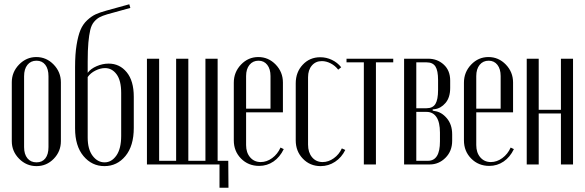

<svg xmlns="http://www.w3.org/2000/svg" viewBox="-20 -770 2738 899"><path d="M149.9 -502.9Q197.3 -502.9 231.2 -467.8Q265.1 -432.6 265.1 -384.8V-108.9Q265.1 -61 231.7 -26.6Q198.2 7.8 150.9 7.8Q103.5 7.8 69.3 -26.9Q35.2 -61.5 35.2 -108.9V-384.8Q35.2 -432.6 69.3 -467.8Q103.5 -502.9 149.9 -502.9ZM150.9 -485.8Q124 -485.8 108.4 -466.3Q92.8 -446.8 92.8 -413.1V-81.1Q92.8 -47.9 108.4 -28.8Q124 -9.8 150.9 -9.8Q177.7 -9.8 192.4 -28.6Q207 -47.4 207 -81.1V-413.1Q207 -447.3 192.1 -466.6Q177.2 -485.8 150.9 -485.8Z M331.5 -168.9V-456.1Q331.5 -516.1 338.6 -559.6Q345.7 -603 356.9 -629.9Q368.2 -656.7 388.2 -675.3Q408.2 -693.8 427.7 -702.9Q447.3 -711.9 477.5 -720.2L585.4 -750L590.3 -732.9L482.4 -703.1Q459.5 -696.3 445.8 -689Q432.1 -681.6 420.2 -667.5Q408.2 -653.3 402.6 -629.6Q397 -606 393.8 -570.6Q390.6 -535.2 390.6 -481.9V-429.2Q404.8 -448.2 432.6 -460.2Q460.4 -472.2 488.8 -472.2Q540 -472.2 573.2 -431.9Q606.4 -391.6 606.4 -316.9V-170.9Q606.4 -86.9 567.4 -39.6Q528.3 7.8 468.8 7.8Q410.2 7.8 370.8 -39.3Q331.5 -86.4 331.5 -168.9ZM390.6 -409.2V-126Q390.6 -70.8 413.8 -40.3Q437 -9.8 469.7 -9.8Q502.4 -9.8 524.9 -41.7Q547.4 -73.7 547.4 -133.8V-335Q547.4 -393.1 525.9 -422.1Q504.4 -451.2 471.7 -451.2Q450.2 -451.2 427 -439.7Q403.8 -428.2 390.6 -409.2Z M668 0V-495.1H725.1V-17.1H804.7V-495.1H861.8V-17.1H941.9V-495.1H999V-17.1H1048.8L1049.8 108.9H1007.8V0Z M1074.7 -382.8Q1074.7 -432.1 1108.4 -467.5Q1142.1 -502.9 1189.5 -502.9Q1236.8 -502.9 1270.8 -467.8Q1304.7 -432.6 1304.7 -383.8V-244.1H1132.3V-90.8Q1132.3 -55.2 1151.4 -33.2Q1170.4 -11.2 1200.7 -11.2Q1229 -11.2 1254.4 -29.8Q1279.8 -48.3 1293.5 -79.1L1308.6 -71.8Q1290.5 -34.2 1260.5 -13.7Q1230.5 6.8 1193.4 6.8Q1142.6 6.8 1108.6 -27.6Q1074.7 -62 1074.7 -112.8ZM1132.3 -261.2H1246.6V-414.1Q1246.6 -446.8 1231.4 -466.3Q1216.3 -485.8 1190.4 -485.8Q1164.1 -485.8 1148.2 -466.3Q1132.3 -446.8 1132.3 -414.1Z M1364.7 -379.9Q1364.7 -432.1 1397.5 -467Q1430.2 -502 1479.5 -502Q1508.3 -502 1533.9 -489.7Q1559.6 -477.5 1577.6 -455.1L1563.5 -443.8Q1549.3 -462.4 1528.6 -473.1Q1507.8 -483.9 1486.8 -483.9Q1458 -483.9 1440.2 -463.1Q1422.4 -442.4 1422.4 -408.2V-92.8Q1422.4 -56.2 1441.2 -33.7Q1460 -11.2 1490.7 -11.2Q1518.1 -11.2 1543 -29.1Q1567.9 -46.9 1580.6 -75.2L1596.7 -67.9Q1579.6 -32.7 1548.8 -12.5Q1518.1 7.8 1481.4 7.8Q1431.6 7.8 1398.2 -26.9Q1364.7 -61.5 1364.7 -112.8Z M1821.3 -495.1V-478H1740.2V0H1683.6V-478H1602.5V-495.1Z M2087.9 -393.1V-357.9Q2087.9 -313.5 2065.9 -287.8Q2043.9 -262.2 2015.1 -258.8L2005.9 -257.8V-252L2015.1 -250Q2046.9 -246.1 2072 -216.6Q2097.2 -187 2097.2 -141.1V-110.8Q2097.2 -62.5 2065.9 -31.2Q2034.7 0 1992.2 0H1872.1V-495.1H1984.9Q2027.8 -495.1 2057.9 -467.5Q2087.9 -439.9 2087.9 -393.1ZM1929.2 -263.2H1977.1Q2006.3 -263.2 2018.8 -283.4Q2031.2 -303.7 2031.2 -349.1V-395Q2031.2 -439.5 2018.8 -458.7Q2006.3 -478 1978 -478H1929.2ZM2040 -107.9V-148.9Q2040 -197.3 2023.7 -221.7Q2007.3 -246.1 1977.1 -246.1H1929.2V-17.1H1983.9Q2040 -17.1 2040 -107.9Z M2152.3 -382.8Q2152.3 -432.1 2186 -467.5Q2219.7 -502.9 2267.1 -502.9Q2314.5 -502.9 2348.4 -467.8Q2382.3 -432.6 2382.3 -383.8V-244.1H2210V-90.8Q2210 -55.2 2229 -33.2Q2248 -11.2 2278.3 -11.2Q2306.6 -11.2 2332 -29.8Q2357.4 -48.3 2371.1 -79.1L2386.2 -71.8Q2368.2 -34.2 2338.1 -13.7Q2308.1 6.8 2271 6.8Q2220.2 6.8 2186.3 -27.6Q2152.3 -62 2152.3 -112.8ZM2210 -261.2H2324.2V-414.1Q2324.2 -446.8 2309.1 -466.3Q2293.9 -485.8 2268.1 -485.8Q2241.7 -485.8 2225.8 -466.3Q2210 -446.8 2210 -414.1Z M2446.3 -495.1H2502.4V-255.9H2606.4V-495.1H2663.1V0H2606.4V-238.8H2502.4V0H2446.3Z"/></svg>

Font: Moniqa Narrow Heading
Style: Regular
Weight: 400
Width: 4
Designer: Rajesh Rajput
Foundry: Rajesh Rajput
Version: Version 1.000